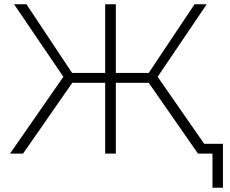

<svg xmlns="http://www.w3.org/2000/svg" viewBox="-20 -720 1080 900"><path d="M677 -332 908 0H969L719 -360L949 -700H892L677 -378H523V-700H473V-378H318L104 -700H46L277 -360L27 0H88L319 -332H473V0H523V-332ZM1025 -46H908V0H976V160H1025Z"/></svg>

Font: Montserrat Custom ExtraLight
Style: Regular
Weight: 300
Designer: Julieta Ulanovsky
Foundry: Julieta Ulanovsky
Version: Version 7.200